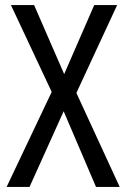

<svg xmlns="http://www.w3.org/2000/svg" viewBox="-20 -734 496 754"><path d="M450 0 280 -369 440 -714H350L232 -443L114 -714H23L183 -373L6 0H96L230 -297L357 0Z"/></svg>

Font: Noto Sans Gujarati UI Condensed
Style: Regular
Weight: 400
Width: 3
Designer: Jelle Bosma - Monotype Design Team, Universal Thirst
Foundry: Monotype Imaging Inc.
Version: Version 2.106